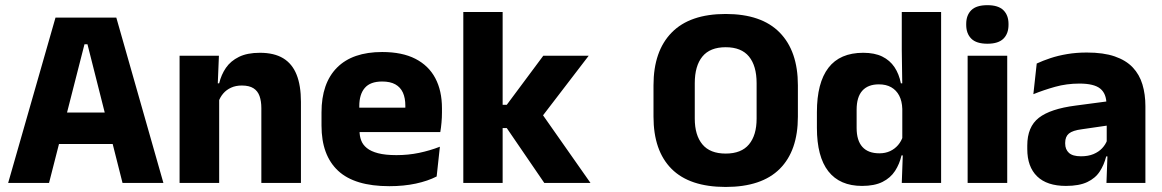

<svg xmlns="http://www.w3.org/2000/svg" viewBox="-20 -707 4490 742"><path d="M11.5 0 194.5 -639H429.5L611.5 0H453.5L318 -536H306.5L169.5 0ZM167 -150.5V-272H455V-150.5Z M990 0V-289Q990 -316 983 -335.8Q976 -355.5 959.5 -366Q943 -376.5 914.5 -376.5Q891 -376.5 873 -368.2Q855 -360 842.8 -345.8Q830.5 -331.5 824.5 -313.5L801 -385H827Q835 -418.5 853.2 -445Q871.5 -471.5 903.5 -487.2Q935.5 -503 984.5 -503Q1039.5 -503 1074.5 -481.8Q1109.5 -460.5 1126.2 -418.5Q1143 -376.5 1143 -313.5V0ZM674 0V-491.5H826L821 -368.5L827 -354V0Z M1484.5 12.5Q1350.5 12.5 1286.5 -47.2Q1222.5 -107 1222.5 -221.5V-272.5Q1222.5 -385.5 1282.5 -445.8Q1342.5 -506 1457 -506Q1534 -506 1585.2 -479.8Q1636.5 -453.5 1662.2 -405Q1688 -356.5 1688 -288.5V-272Q1688 -253 1686.2 -233.2Q1684.5 -213.5 1681.5 -196.5H1543.5Q1545.5 -225.5 1546 -251.2Q1546.5 -277 1546.5 -298Q1546.5 -328.5 1537 -349.2Q1527.5 -370 1507.8 -381Q1488 -392 1457 -392Q1411 -392 1389.8 -367.2Q1368.5 -342.5 1368.5 -297V-252L1369.5 -235.5V-200.5Q1369.5 -181.5 1375.8 -164.5Q1382 -147.5 1397.8 -134.8Q1413.5 -122 1441.2 -114.8Q1469 -107.5 1512 -107.5Q1557.5 -107.5 1599.5 -116.2Q1641.5 -125 1680 -140L1667.5 -25Q1633.5 -7.5 1587 2.5Q1540.5 12.5 1484.5 12.5ZM1303.5 -196.5V-291H1650.5V-196.5Z M2083.5 0 1938.5 -212H1898.5V-302H1938.5L2079.5 -491.5H2255L2068 -247.5V-276.5L2262 0ZM1770.5 0V-660.5H1922.5V0Z M2784.5 15.5Q2645 15.5 2575.2 -54.5Q2505.5 -124.5 2505.5 -256V-377.5Q2505.5 -509.5 2575.8 -581.2Q2646 -653 2784.5 -653Q2923 -653 2993.2 -581.2Q3063.5 -509.5 3063.5 -377.5V-256Q3063.5 -124.5 2993.5 -54.5Q2923.5 15.5 2784.5 15.5ZM2784.5 -113.5Q2845 -113.5 2874.5 -149Q2904 -184.5 2904 -248.5V-385.5Q2904 -452.5 2874.5 -488.5Q2845 -524.5 2784.5 -524.5Q2724 -524.5 2694.5 -488.5Q2665 -452.5 2665 -385.5V-248.5Q2665 -184.5 2694.5 -149Q2724 -113.5 2784.5 -113.5Z M3311.5 11.5Q3225.5 11.5 3181.2 -45Q3137 -101.5 3137 -213V-273.5Q3137 -387 3181.5 -445Q3226 -503 3316 -503Q3360 -503 3389.5 -488.5Q3419 -474 3436.8 -447.5Q3454.5 -421 3461.5 -385H3503L3467 -286Q3466 -316.5 3455 -337.5Q3444 -358.5 3424.2 -369.8Q3404.5 -381 3376.5 -381Q3334.5 -381 3312.5 -356.5Q3290.5 -332 3290.5 -283V-212.5Q3290.5 -164 3312.8 -139.2Q3335 -114.5 3378.5 -114.5Q3401.5 -114.5 3419.8 -123Q3438 -131.5 3450.8 -146.5Q3463.5 -161.5 3469.5 -180.5L3507 -106.5H3464Q3456.5 -73.5 3439 -46.5Q3421.5 -19.5 3390.5 -4Q3359.5 11.5 3311.5 11.5ZM3465 0 3469.5 -124.5 3467 -150.5V-349.5V-371L3465 -513.5V-660.5H3617V0Z M3719.5 0V-491.5H3872.5V0ZM3796 -538Q3753 -538 3733.5 -557.8Q3714 -577.5 3714 -611V-614.5Q3714 -648 3733.5 -667.5Q3753 -687 3796 -687Q3838 -687 3857.8 -667.5Q3877.5 -648 3877.5 -614.5V-611Q3877.5 -577 3857.8 -557.5Q3838 -538 3796 -538Z M4256 0 4260.5 -123 4257 -130.5V-284L4256 -304Q4256 -345 4232 -364.5Q4208 -384 4151.5 -384Q4102 -384 4057.5 -371.5Q4013 -359 3973.5 -343L3986.5 -461.5Q4010 -472.5 4039.2 -482.2Q4068.5 -492 4104 -498Q4139.5 -504 4180 -504Q4244.5 -504 4288 -489Q4331.5 -474 4357.5 -446.5Q4383.5 -419 4395 -380.8Q4406.5 -342.5 4406.5 -296.5V0ZM4099.5 11.5Q4026 11.5 3988 -25.5Q3950 -62.5 3950 -131V-144.5Q3950 -217 3994.8 -251.8Q4039.5 -286.5 4137 -299L4269 -316.5L4278 -224.5L4161 -207.5Q4125.5 -203 4111 -191Q4096.5 -179 4096.5 -155.5V-152Q4096.5 -129.5 4111 -116.2Q4125.5 -103 4157.5 -103Q4185.5 -103 4205.8 -111.5Q4226 -120 4239 -133.8Q4252 -147.5 4258.5 -164.5L4280 -102.5H4255Q4247 -70.5 4230.2 -44.5Q4213.5 -18.5 4182 -3.5Q4150.5 11.5 4099.5 11.5Z"/></svg>

Font: Anek Odia
Style: Bold
Weight: 700
Designer: Yesha Goshar & Mahesh Sahu (Odia), Yesha Goshar (Latin)
Foundry: Ek Type
Version: Version 1.003